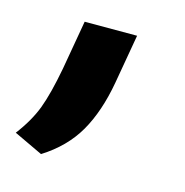

<svg xmlns="http://www.w3.org/2000/svg" viewBox="-99 -190 378 392"><g transform="rotate(15 90.5 6.0)"><path d="M19 147.9 -42 119.1Q-17.1 86.4 -5.1 54.7Q6.8 22.9 17.1 -32.2L35.2 -136.2H146L127.9 -32.2Q116.7 31.2 91.6 74.7Q66.4 118.2 19 147.9Z"/></g></svg>

Font: Creato Display
Style: Bold Italic
Weight: 700
Italic angle: -10°
Version: Version 1.000